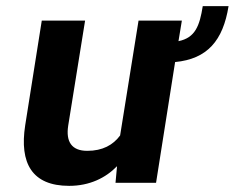

<svg xmlns="http://www.w3.org/2000/svg" viewBox="-20 -595 764 625"><path d="M62 -187C43 -64 84 10 205 10C272 10 324 -16 361 -54L356 0H488L550 -393C655 -403 706 -463 724 -575H640C630 -512 616 -472 561 -461L572 -528H431L371 -154C348 -123 314 -104 264 -104C213 -104 194 -134 202 -186L257 -528H116Z"/></svg>

Font: Asimov Pro
Style: BdObl
Weight: 700
Designer: Google
Version: Version 2.000980; 2014